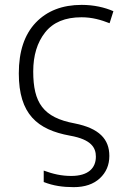

<svg xmlns="http://www.w3.org/2000/svg" viewBox="-20 -562 516 787"><path d="M282.2 205.1C327.6 205.1 363.3 192.9 389.2 168.9C415 145 428.2 114.3 428.2 77.1C428.2 8.8 387.2 -36.1 286.1 -56.2C156.7 -80.1 116.2 -141.1 116.2 -269C116.2 -334.5 132.3 -387.7 165 -429.2C197.8 -470.7 247.1 -491.2 314 -491.2C358.4 -491.2 394 -480.5 429.2 -466.8L444.8 -516.1C409.2 -531.7 364.3 -542 314.9 -542C235.4 -542 172.9 -517.6 126.5 -469.2C80.1 -420.4 57.1 -351.1 57.1 -261.2C57.1 -94.2 132.8 -30.3 267.1 -5.9C355.5 9.8 373 44.4 373 80.1C373 127 341.8 159.2 272 159.2C232.4 159.2 197.8 151.4 159.2 137.2V184.1C198.7 199.7 237.8 205.1 282.2 205.1Z"/></svg>

Font: Noto Reveo Sans
Style: Regular
Weight: 300
Designer: Monotype Design Team
Foundry: Monotype Imaging Inc.
Version: Version 2.007